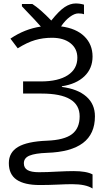

<svg xmlns="http://www.w3.org/2000/svg" viewBox="-20 -872 622 1104"><path d="M117.2 66.9Q117.2 93.8 138.4 106Q159.7 118.2 203.1 118.2Q250.5 118.2 309.1 114.7Q367.7 111.8 401.9 111.8Q477.5 111.8 512.2 130.9V211.9Q473.1 187 395 187Q361.8 187 310.5 189.5Q259.3 191.9 208 191.9Q120.6 191.9 75.7 161.4Q30.8 130.9 30.8 65.9Q30.8 4.4 83.7 -27.1Q136.7 -58.6 250 -63Q349.6 -66.9 393.8 -100.6Q438 -134.3 438 -203.1Q438 -334 219.2 -334H112.8V-403.8H214.8Q314.9 -403.8 369.9 -439.7Q424.8 -475.6 424.8 -540Q424.8 -592.3 385.3 -623.5Q345.7 -654.8 278.8 -654.8Q227.1 -654.8 181.4 -641.4Q135.7 -627.9 82 -594.2L40 -649.9Q122.1 -705.6 214.8 -719.2Q187 -751.5 129.9 -810.5L106 -835.9V-849.1H166Q210.9 -820.3 274.9 -753.9Q319.8 -810.1 351.8 -831.1Q383.8 -852.1 415 -852.1Q439.5 -852.1 462.9 -845.2V-790Q451.2 -794.9 430.2 -794.9Q408.7 -794.9 381.6 -774.9Q354.5 -754.9 331.1 -720.2Q418 -709 465.1 -662.8Q512.2 -616.7 512.2 -546.9Q512.2 -478.5 465.6 -433.6Q418.9 -388.7 335.9 -376V-372.1Q426.8 -360.4 476.3 -316.9Q525.9 -273.4 525.9 -203.1Q525.9 -101.6 456.8 -49.6Q387.7 2.4 250 6.8Q182.6 9.3 149.9 22.7Q117.2 36.1 117.2 66.9Z"/></svg>

Font: HunimalSansv1.5
Style: Regular
Weight: 400
Foundry: Ascender Corporation
Version: Version 1.10